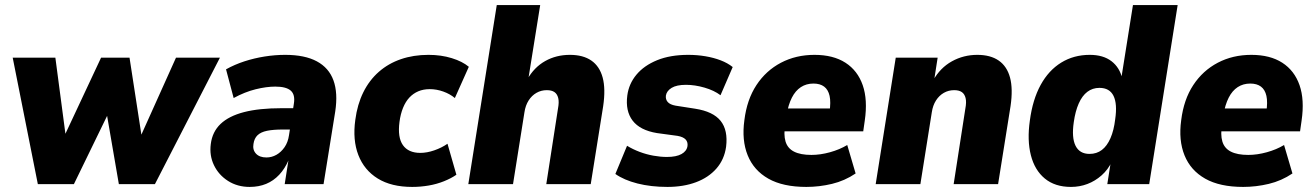

<svg xmlns="http://www.w3.org/2000/svg" viewBox="-20 -725 5175 756"><path d="M129 0 30 -498H198L240 -180H229L378 -498H490L539 -180H530L673 -498H846L590 0H448L391 -331H432L271 0Z M963 11Q915 11 878 -12.5Q841 -36 822.5 -74.5Q804 -113 810 -158Q816 -206 848.5 -237Q881 -268 940.5 -283.5Q1000 -299 1089 -299H1152L1139 -215H1093Q1056 -215 1031.5 -210Q1007 -205 994 -192.5Q981 -180 978 -158Q974 -135 988 -120Q1002 -105 1029 -105Q1050 -105 1068.5 -115.5Q1087 -126 1100.5 -145.5Q1114 -165 1118 -193L1137 -316Q1143 -352 1125 -368Q1107 -384 1064 -384Q1029 -384 986.5 -373.5Q944 -363 900 -339L870 -452Q904 -471 942.5 -483.5Q981 -496 1022 -502.5Q1063 -509 1103 -509Q1180 -509 1227.5 -483.5Q1275 -458 1293 -408.5Q1311 -359 1300 -286L1254 0H1101L1116 -96H1117Q1102 -61 1079.5 -37Q1057 -13 1028 -1Q999 11 963 11Z M1603 11Q1521 11 1467.5 -22Q1414 -55 1391 -114.5Q1368 -174 1379 -253Q1387 -314 1410.5 -361.5Q1434 -409 1471.5 -442Q1509 -475 1558.5 -492Q1608 -509 1667 -509Q1717 -509 1759 -496Q1801 -483 1826 -462L1771 -339Q1752 -355 1725.5 -364.5Q1699 -374 1672 -374Q1647 -374 1627 -365.5Q1607 -357 1592 -341Q1577 -325 1567 -300.5Q1557 -276 1553 -245Q1545 -184 1566.5 -153.5Q1588 -123 1635 -123Q1661 -123 1690 -133Q1719 -143 1742 -159L1777 -37Q1757 -23 1728.5 -11.5Q1700 0 1668 5.5Q1636 11 1603 11Z M1824 0 1936 -705H2107L2060 -412H2056Q2083 -460 2126.5 -484.5Q2170 -509 2224 -509Q2276 -509 2308.5 -486.5Q2341 -464 2353 -419.5Q2365 -375 2355 -307L2306 0H2131L2177 -297Q2182 -323 2178 -339Q2174 -355 2163 -362.5Q2152 -370 2133 -370Q2111 -370 2092.5 -359.5Q2074 -349 2061.5 -329.5Q2049 -310 2045 -283L2000 0Z M2608 11Q2543 11 2490 -2.5Q2437 -16 2403 -40L2449 -151Q2472 -137 2498.5 -127Q2525 -117 2553 -112Q2581 -107 2606 -107Q2643 -107 2663.5 -118.5Q2684 -130 2687 -150Q2689 -166 2679.5 -176Q2670 -186 2648 -190L2567 -201Q2500 -212 2471 -250Q2442 -288 2450 -349Q2456 -395 2486 -431Q2516 -467 2567.5 -488Q2619 -509 2690 -509Q2725 -509 2757.5 -503.5Q2790 -498 2817.5 -487.5Q2845 -477 2865 -461L2817 -350Q2792 -369 2754 -380Q2716 -391 2681 -391Q2644 -391 2624.5 -379Q2605 -367 2602 -349Q2600 -334 2609 -323.5Q2618 -313 2640 -309L2717 -297Q2788 -286 2817.5 -249Q2847 -212 2839 -147Q2832 -97 2801 -61.5Q2770 -26 2720.5 -7.5Q2671 11 2608 11Z M3155 11Q3063 11 3005.5 -21.5Q2948 -54 2924 -113.5Q2900 -173 2911 -252Q2921 -333 2958.5 -390Q2996 -447 3055 -478Q3114 -509 3187 -509Q3261 -509 3309 -478Q3357 -447 3377 -389.5Q3397 -332 3385 -250L3379 -208H3049L3062 -298H3261L3246 -283Q3252 -323 3246.5 -347.5Q3241 -372 3225 -384Q3209 -396 3183 -396Q3155 -396 3133.5 -382Q3112 -368 3098 -340.5Q3084 -313 3077 -272L3072 -236Q3065 -195 3073 -168Q3081 -141 3106.5 -128Q3132 -115 3175 -115Q3210 -115 3248 -125.5Q3286 -136 3316 -154L3349 -42Q3306 -13 3256 -1Q3206 11 3155 11Z M3428 0 3507 -498H3672L3658 -408H3654Q3682 -458 3728 -483.5Q3774 -509 3828 -509Q3880 -509 3912.5 -486.5Q3945 -464 3957 -419.5Q3969 -375 3959 -307L3910 0H3735L3781 -297Q3786 -323 3782 -339Q3778 -355 3767 -362.5Q3756 -370 3737 -370Q3715 -370 3696.5 -359.5Q3678 -349 3665.5 -329.5Q3653 -310 3649 -283L3604 0Z M4197 11Q4134 11 4094 -22Q4054 -55 4039 -114Q4024 -173 4035 -250Q4046 -333 4077.5 -390.5Q4109 -448 4158.5 -478.5Q4208 -509 4271 -509Q4324 -509 4356.5 -484Q4389 -459 4399 -415L4395 -416L4441 -705H4617L4505 0H4340L4354 -89H4358Q4343 -57 4317.5 -34.5Q4292 -12 4261.5 -0.5Q4231 11 4197 11ZM4270 -119Q4298 -119 4318.5 -134.5Q4339 -150 4352.5 -181Q4366 -212 4371 -255Q4380 -316 4364.5 -347.5Q4349 -379 4309 -379Q4282 -379 4261.5 -363.5Q4241 -348 4227.5 -317.5Q4214 -287 4208 -244Q4199 -183 4215 -151Q4231 -119 4270 -119Z M4875 11Q4783 11 4725.5 -21.5Q4668 -54 4644 -113.5Q4620 -173 4631 -252Q4641 -333 4678.5 -390Q4716 -447 4775 -478Q4834 -509 4907 -509Q4981 -509 5029 -478Q5077 -447 5097 -389.5Q5117 -332 5105 -250L5099 -208H4769L4782 -298H4981L4966 -283Q4972 -323 4966.5 -347.5Q4961 -372 4945 -384Q4929 -396 4903 -396Q4875 -396 4853.5 -382Q4832 -368 4818 -340.5Q4804 -313 4797 -272L4792 -236Q4785 -195 4793 -168Q4801 -141 4826.5 -128Q4852 -115 4895 -115Q4930 -115 4968 -125.5Q5006 -136 5036 -154L5069 -42Q5026 -13 4976 -1Q4926 11 4875 11Z"/></svg>

Font: Nunito Sans 10pt SemiCondensed Black
Style: Italic
Weight: 900
Width: 4
Italic angle: -9°
Designer: Vernon Adams
Foundry: Vernon Adams
Version: Version 3.101;gftools[0.9.27]